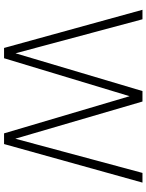

<svg xmlns="http://www.w3.org/2000/svg" viewBox="95 -836 740 971"><g transform="rotate(90 465.5 -350.0)"><path d="M222 0 29 -700H77L249 -58L440 -700H493L681 -57L854 -700H903L708 0H654L466 -635L274 0Z"/></g></svg>

Font: DM Sans 9pt ExtraLight
Style: Regular
Weight: 250
Version: Version 4.004;gftools[0.9.30]